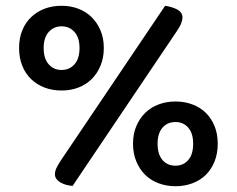

<svg xmlns="http://www.w3.org/2000/svg" viewBox="-20 -636 819 664"><path d="M193 -323Q161 -323 134.5 -333Q108 -343 88 -362Q68 -381 57 -408.5Q46 -436 46 -470Q46 -504 57 -531Q68 -558 88 -577Q108 -596 134.5 -606Q161 -616 193 -616Q224 -616 250.5 -606Q277 -596 296.5 -577Q316 -558 327.5 -531Q339 -504 339 -470Q339 -436 327.5 -408.5Q316 -381 296.5 -362Q277 -343 250.5 -333Q224 -323 193 -323ZM193 -394Q220 -394 237.5 -413.5Q255 -433 255 -470Q255 -506 237.5 -525.5Q220 -545 193 -545Q166 -545 148.5 -525.5Q131 -506 131 -470Q131 -433 148.5 -413.5Q166 -394 193 -394ZM551 -616Q577 -612 594 -602.5Q611 -593 611 -576Q611 -556 592 -529L231 7Q205 5 187.5 -6Q170 -17 170 -33Q170 -44 175 -54.5Q180 -65 189 -79ZM587 8Q556 8 529 -2Q502 -12 482.5 -31Q463 -50 451.5 -77.5Q440 -105 440 -139Q440 -173 451.5 -200Q463 -227 482.5 -246Q502 -265 529 -275Q556 -285 587 -285Q618 -285 645 -275Q672 -265 691.5 -246Q711 -227 722 -200Q733 -173 733 -139Q733 -105 722 -77.5Q711 -50 691.5 -31Q672 -12 645 -2Q618 8 587 8ZM587 -63Q614 -63 631 -82.5Q648 -102 648 -139Q648 -175 631 -194.5Q614 -214 587 -214Q559 -214 542 -194.5Q525 -175 525 -139Q525 -102 542 -82.5Q559 -63 587 -63Z"/></svg>

Font: Baloo 2 Latin Medium
Style: Regular
Weight: 500
Designer: Sarang Kulkarni and Ek Type
Foundry: Ek Type
Version: Version 1.001